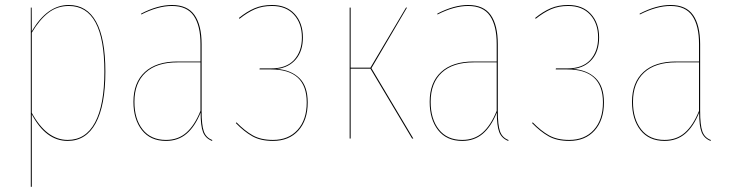

<svg xmlns="http://www.w3.org/2000/svg" viewBox="-20 -547 2887 758"><path d="M251.5 -527.3Q322.8 -527.3 359.4 -461.4Q396 -395.5 396 -264.2Q396 -130.9 357.9 -60.8Q319.8 9.3 247.1 9.3Q161.1 9.3 105.5 -95.7V190.4H101.6V-517.1H105L105.5 -423.3Q166 -527.3 251.5 -527.3ZM247.1 5.4Q318.4 5.4 355.2 -63.5Q392.1 -132.3 392.1 -264.2Q392.1 -523.4 251.5 -523.4Q205.6 -523.4 170.7 -496.3Q135.7 -469.2 105.5 -418V-101.6Q163.6 5.4 247.1 5.4Z M775.9 -108.4Q775.9 -53.2 784.7 -28.3Q793.5 -3.4 818.4 5.9L816.9 9.3Q791 -1 781.5 -25.4Q772 -49.8 772 -102.5Q749.5 -46.9 716.3 -18.8Q683.1 9.3 635.3 9.3Q573.7 9.3 540.3 -33.2Q506.8 -75.7 506.8 -145Q506.8 -221.2 552 -262.7Q597.2 -304.2 680.2 -304.2H771.5V-372.6Q771.5 -445.8 744.9 -484.6Q718.3 -523.4 658.7 -523.4Q603.5 -523.4 537.6 -489.7L537.1 -493.2Q602.5 -527.3 658.7 -527.3Q720.2 -527.3 748 -487.5Q775.9 -447.8 775.9 -372.6ZM635.3 5.4Q683.1 5.4 715.8 -23.4Q748.5 -52.2 771.5 -109.4V-300.8H680.7Q598.6 -300.8 554.7 -260.3Q510.7 -219.7 510.7 -145Q510.7 -77.1 543.2 -35.9Q575.7 5.4 635.3 5.4Z M1053.7 -527.3Q1110.8 -527.3 1143.3 -491.9Q1175.8 -456.5 1175.8 -398.9Q1175.8 -345.7 1148.2 -313Q1120.6 -280.3 1073.2 -274.9Q1129.4 -270.5 1162.1 -238.5Q1194.8 -206.5 1194.8 -142.6Q1194.8 -72.8 1158 -31.7Q1121.1 9.3 1057.6 9.3Q1008.8 9.3 976.3 -9Q943.8 -27.3 911.1 -61L913.6 -64Q945.8 -30.8 977.8 -12.7Q1009.8 5.4 1057.6 5.4Q1119.1 5.4 1155 -34.4Q1190.9 -74.2 1190.9 -142.6Q1190.9 -272.9 1050.3 -272.9H1004.4L1005.4 -276.9H1049.8Q1110.4 -276.9 1141.1 -310.5Q1171.9 -344.2 1171.9 -398.9Q1171.9 -454.6 1140.6 -489Q1109.4 -523.4 1053.7 -523.4Q1015.6 -523.4 986.3 -510.7Q957 -498 925.3 -472.7L923.3 -476.1Q954.6 -501.5 984.9 -514.4Q1015.1 -527.3 1053.7 -527.3Z M1586.9 -517.1 1446.3 -277.8 1611.8 0H1606.9L1442.4 -275.9H1364.3V0H1360.4V-517.1H1364.3V-279.8H1442.4L1583 -517.1Z M1945.3 -108.4Q1945.3 -53.2 1954.1 -28.3Q1962.9 -3.4 1987.8 5.9L1986.3 9.3Q1960.4 -1 1950.9 -25.4Q1941.4 -49.8 1941.4 -102.5Q1918.9 -46.9 1885.7 -18.8Q1852.5 9.3 1804.7 9.3Q1743.2 9.3 1709.7 -33.2Q1676.3 -75.7 1676.3 -145Q1676.3 -221.2 1721.4 -262.7Q1766.6 -304.2 1849.6 -304.2H1940.9V-372.6Q1940.9 -445.8 1914.3 -484.6Q1887.7 -523.4 1828.1 -523.4Q1772.9 -523.4 1707 -489.7L1706.5 -493.2Q1772 -527.3 1828.1 -527.3Q1889.6 -527.3 1917.5 -487.5Q1945.3 -447.8 1945.3 -372.6ZM1804.7 5.4Q1852.5 5.4 1885.3 -23.4Q1918 -52.2 1940.9 -109.4V-300.8H1850.1Q1768.1 -300.8 1724.1 -260.3Q1680.2 -219.7 1680.2 -145Q1680.2 -77.1 1712.6 -35.9Q1745.1 5.4 1804.7 5.4Z M2223.1 -527.3Q2280.3 -527.3 2312.7 -491.9Q2345.2 -456.5 2345.2 -398.9Q2345.2 -345.7 2317.6 -313Q2290 -280.3 2242.7 -274.9Q2298.8 -270.5 2331.5 -238.5Q2364.3 -206.5 2364.3 -142.6Q2364.3 -72.8 2327.4 -31.7Q2290.5 9.3 2227.1 9.3Q2178.2 9.3 2145.8 -9Q2113.3 -27.3 2080.6 -61L2083 -64Q2115.2 -30.8 2147.2 -12.7Q2179.2 5.4 2227.1 5.4Q2288.6 5.4 2324.5 -34.4Q2360.4 -74.2 2360.4 -142.6Q2360.4 -272.9 2219.7 -272.9H2173.8L2174.8 -276.9H2219.2Q2279.8 -276.9 2310.5 -310.5Q2341.3 -344.2 2341.3 -398.9Q2341.3 -454.6 2310.1 -489Q2278.8 -523.4 2223.1 -523.4Q2185.1 -523.4 2155.8 -510.7Q2126.5 -498 2094.7 -472.7L2092.8 -476.1Q2124 -501.5 2154.3 -514.4Q2184.6 -527.3 2223.1 -527.3Z M2744.1 -108.4Q2744.1 -53.2 2752.9 -28.3Q2761.7 -3.4 2786.6 5.9L2785.2 9.3Q2759.3 -1 2749.8 -25.4Q2740.2 -49.8 2740.2 -102.5Q2717.8 -46.9 2684.6 -18.8Q2651.4 9.3 2603.5 9.3Q2542 9.3 2508.5 -33.2Q2475.1 -75.7 2475.1 -145Q2475.1 -221.2 2520.3 -262.7Q2565.4 -304.2 2648.4 -304.2H2739.7V-372.6Q2739.7 -445.8 2713.1 -484.6Q2686.5 -523.4 2627 -523.4Q2571.8 -523.4 2505.9 -489.7L2505.4 -493.2Q2570.8 -527.3 2627 -527.3Q2688.5 -527.3 2716.3 -487.5Q2744.1 -447.8 2744.1 -372.6ZM2603.5 5.4Q2651.4 5.4 2684.1 -23.4Q2716.8 -52.2 2739.7 -109.4V-300.8H2648.9Q2566.9 -300.8 2522.9 -260.3Q2479 -219.7 2479 -145Q2479 -77.1 2511.5 -35.9Q2543.9 5.4 2603.5 5.4Z"/></svg>

Font: Fira Sans Compressed Four
Style: Regular
Weight: 100
Width: 1
Designer: Carrois Corporate & Edenspiekermann AG
Foundry: Carrois Corporate GbR & Edenspiekermann AG
Version: Version 4.203;PS 004.203;hotconv 1.0.88;makeotf.lib2.5.64775